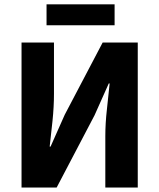

<svg xmlns="http://www.w3.org/2000/svg" viewBox="-20 -843 716 863"><path d="M76.8 0V-651.8H222.6V-421.5Q222.6 -363.7 216 -299.7Q209.3 -235.8 203.3 -184.1H207.3L271 -327.4L441.4 -651.8H599.2V0H453.4V-231.1Q453.4 -289.4 460.6 -351.9Q467.7 -414.4 472.8 -467.7H468.8L405 -324.9L234.6 0ZM189.2 -729.5V-823.4H495.1V-729.5Z"/></svg>

Font: Source Sans 3 VF
Style: Regular
Weight: 200
Designer: Paul D. Hunt
Foundry: Adobe
Version: Version 3.046;hotconv 1.0.118;makeotfexe 2.5.65603